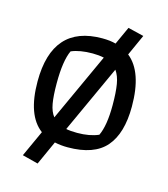

<svg xmlns="http://www.w3.org/2000/svg" viewBox="-101 -632 719 820"><g transform="rotate(15 258.5 -222.0)"><path d="M467 -231Q467 -112 415 -52Q363 8 247 8Q216 8 189 2L141 108L71 90L124 -26Q50 -81 50 -231Q50 -480 270 -480Q305 -480 330 -473L366 -552L436 -535L394 -442Q467 -384 467 -231ZM159 -101 297 -402Q274 -407 247 -407Q190 -407 153 -391Q131 -344 131 -245Q131 -189 137 -155Q143 -121 159 -101ZM386 -215Q386 -272 380 -307.5Q374 -343 358 -365L221 -66Q240 -62 270 -62Q325 -62 364 -79Q386 -125 386 -215Z"/></g></svg>

Font: Athiti Medium
Style: Regular
Weight: 500
Designer: CadsonDemak Team
Foundry: CadsonDemak
Version: Version 1.032